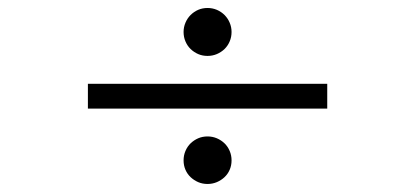

<svg xmlns="http://www.w3.org/2000/svg" viewBox="-20 -541 1040 481"><path d="M560.1 -460.9Q560.1 -473.1 555.4 -484.1Q550.8 -495.1 542.5 -503.4Q534.2 -511.7 523.2 -516.4Q512.2 -521 500 -521Q487.3 -521 476.6 -516.4Q465.8 -511.7 457.5 -503.4Q449.2 -495.1 444.6 -484.1Q439.9 -473.1 439.9 -460.9Q439.9 -448.2 444.6 -437.3Q449.2 -426.3 457.5 -418.2Q465.8 -410.2 476.6 -405.5Q487.3 -400.9 500 -400.9Q512.2 -400.9 523.2 -405.5Q534.2 -410.2 542.5 -418.2Q550.8 -426.3 555.4 -437.3Q560.1 -448.2 560.1 -460.9ZM799.8 -269V-331.1H200.2V-269ZM560.1 -139.2Q560.1 -151.9 555.4 -162.8Q550.8 -173.8 542.5 -181.9Q534.2 -189.9 523.2 -194.6Q512.2 -199.2 500 -199.2Q487.3 -199.2 476.6 -194.6Q465.8 -189.9 457.5 -181.9Q449.2 -173.8 444.6 -162.8Q439.9 -151.9 439.9 -139.2Q439.9 -126.5 444.6 -115.7Q449.2 -105 457.5 -97.2Q465.8 -89.4 476.6 -84.7Q487.3 -80.1 500 -80.1Q512.2 -80.1 523.2 -84.7Q534.2 -89.4 542.5 -97.2Q550.8 -105 555.4 -115.7Q560.1 -126.5 560.1 -139.2Z"/></svg>

Font: Galatia SIL
Style: Regular
Weight: 400
Designer: Development by SIL's NRSI team
Version: Version 2.1